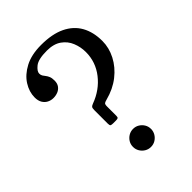

<svg xmlns="http://www.w3.org/2000/svg" viewBox="-222 -869 994 994"><g transform="rotate(-45 275.0 -372.0)"><path d="M149 -662Q149 -678.5 173.5 -698.2Q198 -718 261 -718Q310.5 -718 341 -696.5Q371.5 -675 385.2 -641Q399 -607 399 -570Q399 -497.5 354.2 -440Q309.5 -382.5 236.5 -355.5Q225.5 -351.5 221.2 -346.5Q217 -341.5 217 -325.5V-227.5Q217 -214.5 221.5 -211.8Q226 -209 239 -209H257.5Q269 -209 273 -211.8Q277 -214.5 277 -225.5V-293.5Q277 -309.5 282.8 -313.2Q288.5 -317 300.5 -320Q362 -336 406.8 -371.2Q451.5 -406.5 475.8 -453.5Q500 -500.5 500 -550Q500 -615 473.8 -662Q447.5 -709 394.5 -734.5Q341.5 -760 261 -760Q190 -760 142 -734.8Q94 -709.5 69.5 -670.8Q45 -632 45 -591Q45 -567 54.5 -551.2Q64 -535.5 79.2 -527.8Q94.5 -520 112 -520Q129.5 -520 145 -526.2Q160.5 -532.5 170.2 -545.8Q180 -559 180 -580Q180 -599 175.2 -610.2Q170.5 -621.5 164.5 -628.8Q158.5 -636 153.8 -643.5Q149 -651 149 -662ZM224 -50Q224 -32 233 -17Q242 -2 257 7Q272 16 290 16Q308.5 16 323.2 7Q338 -2 347 -17Q356 -32 356 -50Q356 -68.5 347 -83.2Q338 -98 323.2 -107Q308.5 -116 290 -116Q272 -116 257 -107Q242 -98 233 -83.2Q224 -68.5 224 -50Z"/></g></svg>

Font: Besley
Style: Regular
Weight: 400
Designer: Owen Earl
Foundry: indestructible type*
Version: Version 4.000